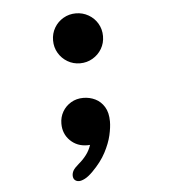

<svg xmlns="http://www.w3.org/2000/svg" viewBox="-49 -539 716 741"><g transform="rotate(-5 309.5 -169.0)"><path d="M271.5 -298.5Q245 -298.5 223 -311.5Q201 -324.5 188 -346.5Q175 -368.5 175 -395.5Q175 -422.5 188 -444.5Q201 -466.5 223 -479.2Q245 -492 271.5 -492Q298 -492 320.2 -479.2Q342.5 -466.5 355.5 -444.5Q368.5 -422.5 368.5 -395.5Q368.5 -368.5 355.5 -346.5Q342.5 -324.5 320.2 -311.5Q298 -298.5 271.5 -298.5ZM271.5 -164.5Q296.5 -164.5 318 -154Q339.5 -143.5 353 -121.5Q366.5 -99.5 366.5 -65Q366.5 -42 359.5 -11.5Q352.5 19 334.2 53.8Q316 88.5 281.5 123Q264 140.5 250.5 147.2Q237 154 228 154Q218 154 211.5 148Q205 142 205 130.5Q205 121 210.2 111.5Q215.5 102 232.5 87.5Q249.5 73.5 262.5 56.2Q275.5 39 282 18.5Q279.5 18.5 276.8 18.8Q274 19 271.5 19Q232 19 205.5 -7Q179 -33 179 -72.5Q179 -98 191 -118.8Q203 -139.5 224 -152Q245 -164.5 271.5 -164.5Z"/></g></svg>

Font: Sono ExtraLight Monospace
Style: Bold
Weight: 700
Version: Version 2.112